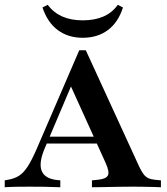

<svg xmlns="http://www.w3.org/2000/svg" viewBox="-28 -788 704 808"><path d="M160.5 -164.5Q134.7 -104 146.8 -70.6Q158.9 -37.1 209.7 -30.6L225.8 -29V0Q191.1 -1.6 158.5 -2Q125.8 -2.4 95.2 -2.4Q66.1 -2.4 40.7 -2Q15.3 -1.6 -8.1 0V-29L5.6 -31.5Q33.1 -36.3 52 -48.4Q71 -60.5 87.9 -86.3Q104.8 -112.1 125 -158.1L305.6 -576.6H333.1L557.3 -87.9Q566.9 -67.7 575.4 -56Q583.9 -44.4 595.2 -38.7Q606.5 -33.1 624.2 -31.5L649.2 -29V0Q635.5 -0.8 616.5 -1.2Q597.6 -1.6 577.4 -2Q557.3 -2.4 537.1 -2.4H529.8H525.8Q503.2 -2.4 480.2 -2Q457.3 -1.6 434.7 -1.2Q412.1 -0.8 392.7 -0.4Q373.4 0 358.9 0V-29L383.9 -31.5Q417.7 -34.7 425.8 -49.2Q433.9 -63.7 416.9 -101.6L262.9 -441.1L282.3 -451.6ZM150.8 -183.9 163.7 -212.9H412.9L425.8 -183.9ZM320.2 -629Q258.9 -629 215.3 -661.3Q171.8 -693.5 150.8 -756.5L172.6 -767.7Q197.6 -734.7 234.3 -718.5Q271 -702.4 320.2 -702.4Q370.2 -702.4 407.3 -718.5Q444.4 -734.7 467.7 -767.7L489.5 -756.5Q469.4 -693.5 425.8 -661.3Q382.3 -629 320.2 -629Z"/></svg>

Font: Playfair 5pt SemiExpanded Light
Style: Bold
Weight: 700
Version: Version 2.203